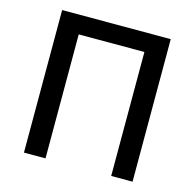

<svg xmlns="http://www.w3.org/2000/svg" viewBox="-104 -821 944 929"><g transform="rotate(15 367.5 -357.0)"><path d="M95 0V-714H639V0H532V-621H203V0Z"/></g></svg>

Font: Noto Sans Medium
Style: Regular
Weight: 500
Designer: Monotype Design Team
Foundry: Monotype Imaging Inc.
Version: Version 2.007